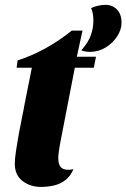

<svg xmlns="http://www.w3.org/2000/svg" viewBox="-20 -741 515 782"><path d="M147.3 20.3Q103.3 20.3 71.8 -3.7Q40.3 -27.7 40.3 -74.3Q40.3 -94.3 45.2 -126.5Q50 -158.7 56.5 -195Q63 -231.3 70 -264.3Q77 -297.3 80.3 -317.7L109.7 -465H47.7L51.7 -495Q108.3 -513 164.5 -543.8Q220.7 -574.7 272.3 -616.3H316L293 -510H371L362 -465H284.7L223.7 -150.7Q221.7 -136.7 219.7 -124.2Q217.7 -111.7 217.3 -100Q217 -65.7 233.2 -55.5Q249.3 -45.3 279.3 -52Q266.3 -22.3 245.2 -6.7Q224 9 198.7 14.7Q173.3 20.3 147.3 20.3ZM345 -529.7Q334.7 -529.7 326.3 -531.5Q318 -533.3 311 -535.7Q340 -568.7 350.2 -598Q360.3 -627.3 360.3 -656Q360.3 -672 358.3 -683.5Q356.3 -695 351.3 -708Q360.3 -713 377.3 -717.2Q394.3 -721.3 409.3 -721.3Q438 -721.3 456.5 -702.2Q475 -683 475 -648Q475 -621 457.7 -593.7Q440.3 -566.3 411 -548Q381.7 -529.7 345 -529.7Z"/></svg>

Font: Sansita Swashed Light
Style: Regular
Weight: 300
Designer: Pablo Cosgaya
Foundry: Omnibus-Type
Version: Version 1.003